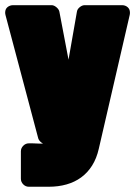

<svg xmlns="http://www.w3.org/2000/svg" viewBox="-23 -545 513 728"><path d="M-3.4 -497.1Q-3.4 -510.7 5.6 -518.1Q14.6 -525.4 27.3 -525.4H172.4Q181.6 -525.4 190.9 -517.6Q200.2 -509.8 202.1 -501L236.8 -318.8L268.6 -500.5Q270 -510.3 279.3 -517.8Q288.6 -525.4 298.3 -525.4H439.5Q452.1 -525.4 460.9 -517.8Q469.7 -510.3 469.7 -497.1Q469.7 -494.6 469.5 -492.7Q469.2 -490.7 468.8 -488.3L351.6 19Q343.3 55.7 326.2 82.8Q309.1 109.9 284.7 127.7Q260.3 145.5 229.2 154.3Q198.2 163.1 161.6 163.1H86.4Q74.2 163.1 65.2 154.1Q56.2 145 56.2 132.8V28.8Q56.2 16.6 65.2 7.6Q74.2 -1.5 86.4 -1.5H100.1L126.5 -0.5H140.1Q134.8 -3.4 129.4 -8.5Q124 -13.7 122.1 -20L-2 -487.3Q-3.4 -492.7 -3.4 -497.1Z"/></svg>

Font: Akaash Gobhi Moti
Style: Regular
Weight: 400
Designer: Kulbir Singh Thind, MD
Foundry: Punjab Online
Version: Version 1.200